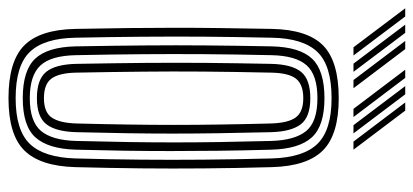

<svg xmlns="http://www.w3.org/2000/svg" viewBox="-304 -720 1022 475"><g transform="rotate(90 207.5 -482.0)"><path d="M212.5 8.5Q121.2 8.5 82 -30.4Q42.8 -69.2 41 -156.8Q39.5 -228.2 38.9 -288.6Q38.2 -349 38.2 -405.1Q38.2 -461.2 39 -519.1Q39.8 -577 41 -643.5Q42.8 -731.2 82 -769.9Q121.2 -808.5 212.5 -808.5Q302 -808.5 341.2 -769.8Q380.5 -731 383 -643.5Q385.5 -552.8 386.1 -474.4Q386.8 -396 386 -319.2Q385.2 -242.5 383 -156.8Q380.5 -69.8 341.6 -30.6Q302.8 8.5 212.5 8.5ZM212.5 -9.2Q291.5 -9.2 325.4 -44.2Q359.2 -79.2 361.5 -157.5Q363.8 -243.2 364.5 -319.4Q365.2 -395.5 364.5 -473.4Q363.8 -551.2 361.5 -642.8Q359.2 -721.5 325.1 -756.1Q291 -790.8 212.5 -790.8Q131.5 -790.8 97.9 -755.6Q64.2 -720.5 62.8 -643Q60.8 -548 60.2 -471Q59.8 -394 60.4 -319.5Q61 -245 62.8 -157.2Q64.2 -79.5 97.9 -44.4Q131.5 -9.2 212.5 -9.2ZM212.5 -26.8Q143.8 -26.8 114.8 -57.4Q85.8 -88 84.2 -157.8Q82.5 -253 81.9 -329.9Q81.2 -406.8 81.9 -481Q82.5 -555.2 84.2 -642.5Q85.8 -712.2 114.9 -742.8Q144 -773.2 212.5 -773.2Q280.8 -773.2 309.2 -742.1Q337.8 -711 339.8 -642.2Q341.8 -570.2 342.5 -509.8Q343.2 -449.2 343.2 -393.5Q343.2 -337.8 342.4 -280.6Q341.5 -223.5 339.8 -158.2Q337.8 -90 309.6 -58.4Q281.5 -26.8 212.5 -26.8ZM212.5 -44.2Q269.5 -44.2 293 -71.5Q316.5 -98.8 318.2 -158.8Q320 -228.8 320.9 -287.5Q321.8 -346.2 321.8 -401.4Q321.8 -456.5 320.9 -514.6Q320 -572.8 318.2 -641.2Q316.5 -699.8 293.8 -727.8Q271 -755.8 212.5 -755.8Q154.5 -755.8 130.9 -728.9Q107.2 -702 106 -642.2Q104 -550.2 103.5 -474Q103 -397.8 103.6 -322.5Q104.2 -247.2 106 -158.2Q107.2 -96.5 131.6 -70.4Q156 -44.2 212.5 -44.2ZM212.5 -61.8Q166.2 -61.8 147.5 -84.5Q128.8 -107.2 127.5 -158.5Q125.8 -253.8 125.1 -330.4Q124.5 -407 125.1 -481Q125.8 -555 127.5 -641.8Q128.8 -692.8 147.4 -715.5Q166 -738.2 212.5 -738.2Q259.2 -738.2 277.2 -714.4Q295.2 -690.5 296.5 -640.8Q298.2 -569.2 299.1 -510.4Q300 -451.5 300 -397Q300 -342.5 299.1 -285.1Q298.2 -227.8 296.5 -159.5Q295.2 -109 277 -85.4Q258.8 -61.8 212.5 -61.8ZM212.5 -79.2Q247.5 -79.2 260.6 -98.9Q273.8 -118.5 275 -160Q276.8 -230.5 277.6 -288.6Q278.5 -346.8 278.5 -400.9Q278.5 -455 277.6 -512.8Q276.8 -570.5 275 -640Q273.8 -683.2 260.1 -702Q246.5 -720.8 212.5 -720.8Q178.5 -720.8 164.2 -702.8Q150 -684.8 149.2 -641.2Q147.2 -549.2 146.6 -473.2Q146 -397.2 146.8 -322.5Q147.5 -247.8 149.2 -159Q150 -117.2 163.6 -98.2Q177.2 -79.2 212.5 -79.2ZM167.5 -845 70.8 -973H91L187.8 -845ZM86.5 -845 -10 -973H10.2L106.8 -845ZM127 -845 30.5 -973H50.8L147.2 -845ZM319.8 -845 223 -973H243.2L339.8 -845ZM238.8 -845 142 -973H162.2L259 -845ZM279.2 -845 182.5 -973H202.8L299.5 -845Z"/></g></svg>

Font: Big Shoulders Inline Display
Style: Bold
Weight: 700
Designer: Patric King
Foundry: XO Type Co
Version: Version 1.000